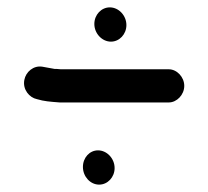

<svg xmlns="http://www.w3.org/2000/svg" viewBox="-20 -545 564 521"><path d="M205 -92C205 -66 225 -44 249 -44C272 -44 291 -64 291 -89C291 -115 270 -137 246 -137C223 -137 205 -117 205 -92ZM236 -480C236 -454 257 -432 281 -432C304 -432 323 -452 323 -477C323 -503 302 -525 278 -525C255 -525 236 -505 236 -480ZM480 -312C480 -336 460 -357 438 -357H145C137 -358 131 -358 128 -358L95 -364C71 -368 50 -350 46 -328C41 -302 60 -280 80 -276C100 -270 116 -269 142 -267H438C460 -267 480 -288 480 -312Z"/></svg>

Font: Electronic
Style: Circ
Weight: 900
Version: Version 1.011